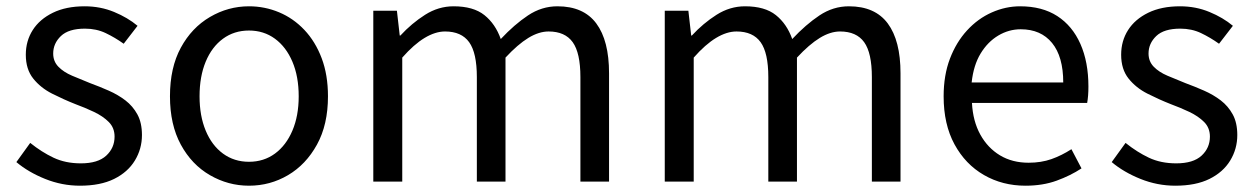

<svg xmlns="http://www.w3.org/2000/svg" viewBox="-20 -577 3988 610"><path d="M234 13Q177 13 123.5 -8.5Q70 -30 32 -62L76 -123Q112 -94 150 -76Q188 -58 237 -58Q291 -58 317.5 -82.5Q344 -107 344 -143Q344 -171 325.5 -189.5Q307 -208 278.5 -221.5Q250 -235 220 -246Q182 -261 145.5 -279.5Q109 -298 85.5 -327.5Q62 -357 62 -403Q62 -447 84 -481.5Q106 -516 148 -536.5Q190 -557 249 -557Q299 -557 342.5 -539Q386 -521 417 -495L373 -438Q345 -458 315.5 -472Q286 -486 250 -486Q198 -486 173.5 -462.5Q149 -439 149 -407Q149 -382 165.5 -365Q182 -348 209 -336.5Q236 -325 266 -313Q296 -302 325.5 -289Q355 -276 378.5 -258Q402 -240 416.5 -213.5Q431 -187 431 -148Q431 -104 408.5 -67Q386 -30 342.5 -8.5Q299 13 234 13Z M771 13Q705 13 647 -20.5Q589 -54 554.5 -117.5Q520 -181 520 -271Q520 -362 554.5 -425.5Q589 -489 647 -523Q705 -557 771 -557Q821 -557 866.5 -538Q912 -519 947 -482Q982 -445 1002 -392Q1022 -339 1022 -271Q1022 -181 987 -117.5Q952 -54 895 -20.5Q838 13 771 13ZM771 -63Q818 -63 853.5 -89Q889 -115 909 -162Q929 -209 929 -271Q929 -334 909 -381Q889 -428 853.5 -454Q818 -480 771 -480Q724 -480 688.5 -454Q653 -428 633.5 -381Q614 -334 614 -271Q614 -209 633.5 -162Q653 -115 688.5 -89Q724 -63 771 -63Z M1166 0V-543H1241L1250 -464H1252Q1288 -503 1330.5 -530Q1373 -557 1421 -557Q1484 -557 1519 -529Q1554 -501 1571 -453Q1614 -499 1657.5 -528Q1701 -557 1751 -557Q1834 -557 1874.5 -502.5Q1915 -448 1915 -344V0H1824V-332Q1824 -409 1799.5 -443Q1775 -477 1723 -477Q1692 -477 1658.5 -456.5Q1625 -436 1586 -394V0H1495V-332Q1495 -409 1470.5 -443Q1446 -477 1394 -477Q1363 -477 1329 -456.5Q1295 -436 1258 -394V0Z M2092 0V-543H2167L2176 -464H2178Q2214 -503 2256.5 -530Q2299 -557 2347 -557Q2410 -557 2445 -529Q2480 -501 2497 -453Q2540 -499 2583.5 -528Q2627 -557 2677 -557Q2760 -557 2800.5 -502.5Q2841 -448 2841 -344V0H2750V-332Q2750 -409 2725.5 -443Q2701 -477 2649 -477Q2618 -477 2584.5 -456.5Q2551 -436 2512 -394V0H2421V-332Q2421 -409 2396.5 -443Q2372 -477 2320 -477Q2289 -477 2255 -456.5Q2221 -436 2184 -394V0Z M3238 13Q3165 13 3106 -21Q3047 -55 3012.5 -118.5Q2978 -182 2978 -271Q2978 -338 2998 -390.5Q3018 -443 3052.5 -480.5Q3087 -518 3131 -537.5Q3175 -557 3221 -557Q3291 -557 3339 -526Q3387 -495 3412.5 -437.5Q3438 -380 3438 -302Q3438 -287 3437 -274Q3436 -261 3434 -250H3068Q3071 -192 3094.5 -149.5Q3118 -107 3157 -83.5Q3196 -60 3248 -60Q3288 -60 3320.5 -71.5Q3353 -83 3384 -103L3416 -42Q3381 -19 3337 -3Q3293 13 3238 13ZM3067 -315H3358Q3358 -397 3322.5 -440.5Q3287 -484 3223 -484Q3185 -484 3151.5 -464Q3118 -444 3095.5 -407Q3073 -370 3067 -315Z M3714 13Q3657 13 3603.5 -8.5Q3550 -30 3512 -62L3556 -123Q3592 -94 3630 -76Q3668 -58 3717 -58Q3771 -58 3797.5 -82.5Q3824 -107 3824 -143Q3824 -171 3805.5 -189.5Q3787 -208 3758.5 -221.5Q3730 -235 3700 -246Q3662 -261 3625.5 -279.5Q3589 -298 3565.5 -327.5Q3542 -357 3542 -403Q3542 -447 3564 -481.5Q3586 -516 3628 -536.5Q3670 -557 3729 -557Q3779 -557 3822.5 -539Q3866 -521 3897 -495L3853 -438Q3825 -458 3795.5 -472Q3766 -486 3730 -486Q3678 -486 3653.5 -462.5Q3629 -439 3629 -407Q3629 -382 3645.5 -365Q3662 -348 3689 -336.5Q3716 -325 3746 -313Q3776 -302 3805.5 -289Q3835 -276 3858.5 -258Q3882 -240 3896.5 -213.5Q3911 -187 3911 -148Q3911 -104 3888.5 -67Q3866 -30 3822.5 -8.5Q3779 13 3714 13Z"/></svg>

Font: Noto Sans KR
Style: Regular
Weight: 400
Designer: Ryoko NISHIZUKA  (kana, bopomofo & ideographs); Paul D. Hunt (Latin, Greek & Cyrillic); Sandoll Communications , Soo-you
Foundry: Adobe
Version: Version 2.004-H2;hotconv 1.0.118;makeotfexe 2.5.65603